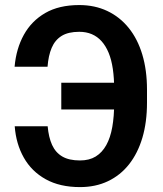

<svg xmlns="http://www.w3.org/2000/svg" viewBox="-20 -741 653 771"><path d="M500 -408.7V-301.3H226.1V-408.7ZM39.1 -233.9H171.4Q175.3 -189.5 189.2 -158.9Q203.1 -128.4 230.2 -112.5Q257.3 -96.7 301.3 -96.7Q338.4 -96.7 364.3 -112.5Q390.1 -128.4 406.7 -158.2Q423.3 -188 430.9 -231Q438.5 -273.9 438.5 -328.6V-381.8Q438.5 -427.2 433.1 -464.1Q427.7 -501 416.3 -528.8Q404.8 -556.6 387.9 -575.4Q371.1 -594.2 348.6 -603.8Q326.2 -613.3 298.3 -613.3Q253.9 -613.3 227.3 -596.7Q200.7 -580.1 187.5 -548.8Q174.3 -517.6 170.9 -473.1H38.6Q44.9 -545.4 75.7 -601.1Q106.4 -656.7 161.6 -688.7Q216.8 -720.7 298.3 -720.7Q360.4 -720.7 410.6 -697Q460.9 -673.3 496.8 -628.9Q532.7 -584.5 551.5 -521.7Q570.3 -459 570.3 -380.9V-328.6Q570.3 -250.5 551.8 -188Q533.2 -125.5 498.3 -81.3Q463.4 -37.1 413.6 -13.4Q363.8 10.3 301.3 10.3Q220.2 10.3 163.6 -21.2Q106.9 -52.7 75.7 -107.9Q44.4 -163.1 39.1 -233.9Z"/></svg>

Font: Roboto SemiCondensed SemiBold
Style: Regular
Weight: 600
Width: 4
Designer: Christian Robertson
Foundry: Google
Version: Version 3.009; 2024